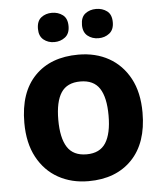

<svg xmlns="http://www.w3.org/2000/svg" viewBox="-54 -799 726 856"><g transform="rotate(-5 309.5 -371.0)"><path d="M574 -273.7Q574 -138 502.5 -64Q431 10 308 10Q232.1 10 172.8 -23.1Q113.4 -56.2 79.2 -119.8Q45 -183.4 45 -274Q45 -410 116 -483Q187 -556 311 -556Q388.4 -556 447.2 -523Q506 -490 540 -427.3Q574 -364.5 574 -273.7ZM197 -274Q197 -193 223.5 -151.5Q250 -110 309.9 -110Q369 -110 395.5 -151.5Q422 -193 422 -274Q422 -355 395.5 -395.5Q369 -436 309.5 -436Q250 -436 223.5 -395.5Q197 -355 197 -274ZM142 -686Q142 -721 162 -736.5Q182 -752 209.9 -752Q237.8 -752 258.4 -736.6Q279 -721.2 279 -686.4Q279 -653 258.4 -637Q237.8 -621 209.9 -621Q182 -621 162 -637.2Q142 -653.5 142 -686ZM339 -686Q339 -721 359.1 -736.5Q379.3 -752 407.6 -752Q436 -752 456.5 -736.6Q477 -721.2 477 -686.4Q477 -653 456.4 -637Q435.9 -621 408 -621Q379.5 -621 359.2 -637.2Q339 -653.5 339 -686Z"/></g></svg>

Font: Noto Sans New Tai Lue
Style: Regular
Weight: 400
Designer: Monotype Design Team
Foundry: Monotype Imaging Inc.
Version: Version 2.003